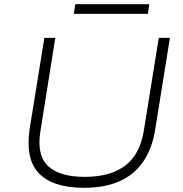

<svg xmlns="http://www.w3.org/2000/svg" viewBox="-20 -885 872 913"><path d="M380 8Q305 8 251 -9.5Q197 -27 164.5 -61.5Q132 -96 121.5 -147Q111 -198 120 -266L191 -705H243L172 -260Q154 -148 208 -96Q262 -44 383 -44Q505 -44 575.5 -97.5Q646 -151 664 -264L735 -705H788L718 -269Q703 -177 660.5 -115.5Q618 -54 548 -23Q478 8 380 8ZM331 -819 338 -865H690L683 -819Z"/></svg>

Font: Nunito Sans 7pt SemiExpanded ExtraLight
Style: Italic
Weight: 250
Width: 6
Italic angle: -9°
Designer: Vernon Adams
Foundry: Vernon Adams
Version: Version 3.101;gftools[0.9.27]